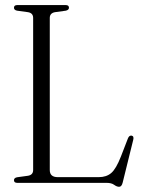

<svg xmlns="http://www.w3.org/2000/svg" viewBox="-20 -720 556 756"><path d="M239.5 -678 196 -672Q176 -668 176 -649.5V-50.5Q176 -22.5 207.5 -22.5H369Q399 -22.5 418 -38.8Q437 -55 456 -103.5L483.5 -174.5Q488.5 -187.5 498 -186Q508.5 -184 504.5 -169L463 -1Q459 15.5 449 15.5Q440 15.5 429.5 7.8Q419 0 399.5 0H48Q35 0 35 -10.5Q35 -19.5 47 -22L90.5 -28Q110.5 -31.5 110.5 -50.5V-649.5Q110.5 -668.5 90.5 -672L47 -678Q35 -680.5 35 -689.5Q35 -700 48 -700H239Q251.5 -700 251.5 -689.5Q251.5 -681 239.5 -678Z"/></svg>

Font: Fraunces 144pt Soft Light
Style: Regular
Weight: 300
Version: Version 1.000;[0bf87f6ff]